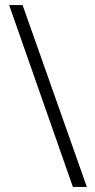

<svg xmlns="http://www.w3.org/2000/svg" viewBox="-20 -735 374 756"><path d="M322 1H267L16 -715H69Z"/></svg>

Font: Noto Sans Display Light Narrow
Style: Regular
Weight: 300
Width: 4
Designer: Monotype Design team
Foundry: Monotype Imaging Inc.
Version: Version 1.000